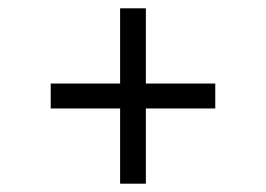

<svg xmlns="http://www.w3.org/2000/svg" viewBox="-20 -587 640 462"><path d="M269 -145V-326H102V-386H269V-567H331V-386H498V-326H331V-145Z"/></svg>

Font: Red Hat Display
Style: Regular
Weight: 300
Designer: Pentagram, MCKL
Foundry: Pentagram, MCKL
Version: Version 1.023